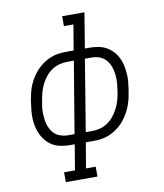

<svg xmlns="http://www.w3.org/2000/svg" viewBox="-100 -816 950 1112"><g transform="rotate(-10 375.0 -260.0)"><path d="M196 215V157H260L285 8H257Q232 8 206.5 3.5Q181 -1 160 -12.5Q139 -24 122.5 -41.5Q106 -59 95 -80.5Q84 -102 78 -126Q72 -150 70.5 -175.5Q69 -201 71.5 -227Q74 -253 78 -278L79 -287Q83 -309 88.5 -332Q94 -355 103.5 -376.5Q113 -398 126 -418.5Q139 -439 156 -457Q173 -475 193.5 -489Q214 -503 236 -512Q258 -521 281 -524.5Q304 -528 327 -528H373L398 -677H342V-735H473L439 -528H466Q492 -528 517 -523.5Q542 -519 563 -507.5Q584 -496 601 -478.5Q618 -461 629 -439.5Q640 -418 645.5 -394Q651 -370 653 -344.5Q655 -319 652.5 -293Q650 -267 646 -242L644 -233Q641 -211 635 -188Q629 -165 619.5 -143.5Q610 -122 597 -101.5Q584 -81 567.5 -63Q551 -45 530.5 -31Q510 -17 488 -8Q466 1 443 4.5Q420 8 397 8H350L325 157H382V215ZM257 -50H294L364 -470H327Q303 -470 279.5 -464Q256 -458 235 -444Q214 -430 198 -410.5Q182 -391 171 -368.5Q160 -346 153.5 -323Q147 -300 143 -277L142 -269Q138 -250 136 -231.5Q134 -213 135 -194.5Q136 -176 138.5 -158Q141 -140 147.5 -123.5Q154 -107 164 -92.5Q174 -78 188.5 -68.5Q203 -59 221 -54.5Q239 -50 257 -50ZM360 -50H397Q420 -50 444 -56Q468 -62 488.5 -76Q509 -90 525 -109.5Q541 -129 552.5 -151.5Q564 -174 570.5 -197Q577 -220 581 -243L582 -251Q585 -270 587 -288.5Q589 -307 588.5 -325.5Q588 -344 585 -362Q582 -380 576 -396.5Q570 -413 559.5 -427.5Q549 -442 535 -451.5Q521 -461 503 -465.5Q485 -470 466 -470H429Z"/></g></svg>

Font: Iosevka Etoile Light Oblique
Style: Regular
Weight: 300
Italic angle: -9°
Designer: Belleve Invis
Foundry: Belleve Invis
Version: Version 15.5.2; ttfautohint (v1.8.4)